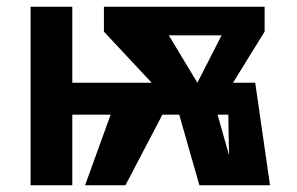

<svg xmlns="http://www.w3.org/2000/svg" viewBox="-20 -551 884 571"><path d="M71 0V-531H195V-305H431L289 -457V-531H767V-457L673 -305H739L783 0H573L513 -210H463L353 0H233L309 -210H195V0ZM482 -446 567 -305 639 -446ZM627 -210 661 -90 659 -210Z"/></svg>

Font: Fix15 Mono
Style: Bold
Weight: 700
Designer: Carrois Corporate & Edenspiekermann AG
Foundry: Carrois Corporate GbR & Edenspiekermann AG
Version: Version 3.206